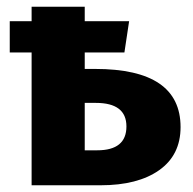

<svg xmlns="http://www.w3.org/2000/svg" viewBox="-20 -551 573 571"><path d="M263 -346Q517 -346 517 -173Q517 -90 453.5 -45Q390 0 279 0H74V-395H9V-488H74V-531H232V-488H364L350 -395H232V-346ZM269 -104Q356 -104 356 -175Q356 -245 265 -245H232V-104Z"/></svg>

Font: FiraGO
Style: Bold
Weight: 700
Designer: bBox Type
Foundry: bBox Type GmbH
Version: Version 1.001;PS 001.001;hotconv 1.0.88;makeotf.lib2.5.64775